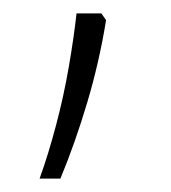

<svg xmlns="http://www.w3.org/2000/svg" viewBox="-20 -187 255 286"><path d="M131 -167 138 -157Q128 -95 110 -34.5Q92 26 70 79H39Q52 43 63.5 -0.5Q75 -44 82.5 -87.5Q90 -131 94 -167Z"/></svg>

Font: Noto Sans Tamil UI ExtraCondensed ExtraLight
Style: Regular
Weight: 200
Width: 2
Designer: Jelle Bosma - Monotype Design Team
Foundry: Monotype Imaging Inc.
Version: Version 2.004; ttfautohint (v1.8.4.7-5d5b)